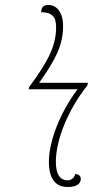

<svg xmlns="http://www.w3.org/2000/svg" viewBox="-20 -740 451 770"><path d="M251 10C293 10 304 -7 304 -23C304 -35 294 -42 282 -42C277 -25 264 -17 252 -17C218 -17 204 -45 204 -91C204 -176 250 -296 330 -397L333 -408H137C203 -501 233 -559 233 -636C233 -692 206 -720 175 -720C158 -720 146 -715 145 -691C187 -691 205 -674 205 -632C205 -561 179 -502 97 -391L95 -382H291C224 -293 176 -177 176 -90C176 -35 195 10 251 10Z"/></svg>

Font: Noto Serif Condensed Thin
Style: Italic
Weight: 100
Width: 3
Italic angle: -12°
Designer: Monotype Design Team
Foundry: Monotype Imaging Inc.
Version: Version 2.013